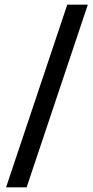

<svg xmlns="http://www.w3.org/2000/svg" viewBox="-20 -734 399 822"><path d="M356 -714 94 68H6L268 -714Z"/></svg>

Font: Liter
Style: Regular
Weight: 400
Designer: Anton Skugarov
Foundry: skugi
Version: Version 1.004; ttfautohint (v1.8.4.7-5d5b)